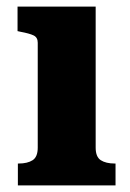

<svg xmlns="http://www.w3.org/2000/svg" viewBox="-20 -560 392 580"><path d="M269 -540V-114Q269 -86 284.5 -76Q300 -66 327 -66H329V0H34V-66H36Q63 -66 78.5 -76Q94 -86 94 -114V-431Q94 -447 81.5 -453Q69 -459 42 -464L33 -466V-540Z"/></svg>

Font: Roboto Serif
Style: Bold
Weight: 700
Designer: Greg Gazdowicz
Foundry: Commercial Type
Version: Version 1.008